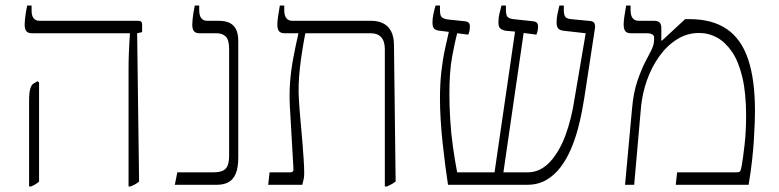

<svg xmlns="http://www.w3.org/2000/svg" viewBox="-20 -667 2810 693"><path d="M444 6V-413Q444 -446 445 -471.5Q446 -497 447 -515Q448 -533 449 -545V-547H95Q81 -547 75 -554.5Q69 -562 69 -578Q69 -585 70 -596Q71 -607 73 -620Q75 -633 78 -647H94V-629Q94 -610 101.5 -601Q109 -592 122 -592H479Q486 -592 489.5 -589Q493 -586 493 -578V-551L475 -547L482 -12Q477 -7 469 -2.5Q461 2 451 6ZM85 6V-303Q85 -333 89.5 -347.5Q94 -362 102 -366L116 -374L121 -369V-12Q116 -7 109 -2.5Q102 2 92 6Z M611 0 620 -45H748Q772 -45 784.5 -51Q797 -57 802 -70.5Q807 -84 807 -106V-490Q807 -523 795 -535Q783 -547 761 -547H700Q686 -547 680 -554.5Q674 -562 674 -578Q674 -585 675 -596Q676 -607 678 -619.5Q680 -632 683 -647H699V-631Q699 -611 706.5 -601.5Q714 -592 727 -592H768Q793 -592 808.5 -584.5Q824 -577 832 -561Q840 -545 840 -519V-99Q840 -62 831 -40.5Q822 -19 805 -9.5Q788 0 762 0Z M1369 6V-489Q1369 -518 1356 -532.5Q1343 -547 1318 -547H1007Q993 -547 987 -554.5Q981 -562 981 -579Q981 -589 983.5 -607Q986 -625 990 -647H1006V-630Q1006 -611 1013.5 -601.5Q1021 -592 1034 -592H1319Q1345 -592 1363.5 -582.5Q1382 -573 1392 -553.5Q1402 -534 1402 -503L1408 -12Q1402 -7 1394 -2.5Q1386 2 1377 6ZM948 0 953 -45H1027Q1035 -45 1037.5 -49Q1040 -53 1039 -61L1026 -287Q1024 -330 1027 -370.5Q1030 -411 1038 -454.5Q1046 -498 1057 -546V-557H1082V-547Q1076 -516 1071 -484.5Q1066 -453 1062.5 -422Q1059 -391 1058 -361.5Q1057 -332 1059 -305Q1061 -271 1064.5 -233.5Q1068 -196 1071 -160Q1074 -124 1076 -93Q1078 -62 1078 -41Q1078 -29 1076 -20Q1074 -11 1071 0Z M1597 0Q1592 -32 1587 -71Q1582 -110 1577.5 -152Q1573 -194 1570.5 -235Q1568 -276 1568 -311Q1568 -364 1573 -408.5Q1578 -453 1586 -489.5Q1594 -526 1600 -552L1567 -556Q1558 -557 1552 -560Q1546 -563 1543.5 -569Q1541 -575 1541 -585Q1541 -600 1544 -614.5Q1547 -629 1552 -647H1568V-632Q1568 -612 1573.5 -606Q1579 -600 1594 -597L1660 -590Q1670 -588 1673 -583.5Q1676 -579 1676 -573Q1676 -564 1674.5 -556Q1673 -548 1670 -542L1630 -547Q1622 -516 1612 -463Q1602 -410 1602 -327Q1602 -285 1605 -235Q1608 -185 1615 -136Q1622 -87 1630 -45H1765L1839 -553L1805 -556Q1791 -559 1785 -565Q1779 -571 1779 -586Q1779 -601 1782 -615Q1785 -629 1790 -647H1806V-632Q1806 -613 1811.5 -606.5Q1817 -600 1832 -598L1906 -590Q1916 -588 1919 -583.5Q1922 -579 1922 -573Q1922 -564 1920.5 -556Q1919 -548 1916 -542L1870 -548L1797 -45H1885Q1908 -45 1928.5 -55Q1949 -65 1965.5 -83Q1982 -101 1996.5 -126Q2011 -151 2021.5 -180Q2032 -209 2040 -241Q2048 -273 2053 -306L2094 -547L2014 -556Q2000 -558 1994.5 -564.5Q1989 -571 1989 -586Q1989 -600 1991.5 -613.5Q1994 -627 1999 -647H2015V-632Q2015 -615 2019.5 -607.5Q2024 -600 2040 -598L2113 -591Q2118 -590 2121.5 -587.5Q2125 -585 2126.5 -580.5Q2128 -576 2128 -569L2089 -314Q2086 -295 2080.5 -265.5Q2075 -236 2065.5 -200.5Q2056 -165 2041 -129.5Q2026 -94 2004 -64.5Q1982 -35 1952 -17.5Q1922 0 1882 0Z M2236 0 2261 -272Q2266 -332 2280.5 -374.5Q2295 -417 2309.5 -444.5Q2324 -472 2331 -486Q2338 -501 2339.5 -509.5Q2341 -518 2341 -531Q2341 -547 2313 -547H2257Q2243 -547 2237 -554.5Q2231 -562 2231 -579Q2231 -589 2233.5 -607Q2236 -625 2240 -647H2256V-631Q2256 -611 2263.5 -601.5Q2271 -592 2284 -592H2339Q2355 -592 2361 -585.5Q2367 -579 2367 -565V-521L2369 -520L2453 -598H2468Q2551 -598 2603.5 -562Q2656 -526 2680.5 -452.5Q2705 -379 2705 -266Q2705 -248 2704 -221.5Q2703 -195 2701 -162Q2699 -129 2694.5 -88Q2690 -47 2682 0H2419L2424 -45H2636Q2648 -45 2651 -48.5Q2654 -52 2657 -68Q2662 -96 2667.5 -145Q2673 -194 2673 -248Q2673 -331 2659.5 -388Q2646 -445 2622 -480Q2598 -515 2568 -531.5Q2538 -548 2503 -548Q2460 -548 2423.5 -525Q2387 -502 2359.5 -463.5Q2332 -425 2315.5 -378.5Q2299 -332 2294 -284L2269 0Z"/></svg>

Font: Noto Serif Hebrew ExtraLight
Style: Regular
Weight: 250
Version: Version 2.003